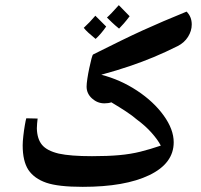

<svg xmlns="http://www.w3.org/2000/svg" viewBox="-20 -860 781 745"><path d="M301 -135Q206 -135 159.5 -151Q113 -167 90 -201Q68 -235 68 -296Q68 -310 70.5 -332.5Q73 -355 76.5 -375Q80 -395 82 -401L126 -400Q125 -390 124 -381Q123 -372 123 -362Q124 -321 143 -298Q162 -275 208 -264Q231 -259 263 -256.5Q295 -254 337 -254Q398 -254 442.5 -258Q487 -262 525 -271.5Q563 -281 604 -295Q592 -318 568 -345Q544 -372 510 -397Q494 -411 469 -427.5Q444 -444 412 -463Q401 -459 385 -459Q358 -459 337 -478Q316 -497 316 -524Q316 -535 319 -555Q322 -575 326.5 -596Q331 -617 335 -632.5Q339 -648 342 -649Q402 -679 448 -701.5Q494 -724 533.5 -742Q573 -760 614 -777.5Q655 -795 704 -815Q714 -805 719 -792.5Q724 -780 724 -765Q724 -740 709.5 -717Q695 -694 669 -681Q621 -657 576.5 -638.5Q532 -620 483.5 -603.5Q435 -587 373 -570Q447 -551 511.5 -508.5Q576 -466 615 -412Q654 -358 654 -308Q654 -226 559.5 -180.5Q465 -135 301 -135ZM442 -749Q426 -762 414.5 -773Q403 -784 395 -792Q402 -798 413.5 -810Q425 -822 441 -840L483 -797Q471 -781 460.5 -769Q450 -757 442 -749ZM351 -709Q335 -722 323.5 -732.5Q312 -743 305 -752Q316 -762 327.5 -774Q339 -786 350 -799L392 -757Q372 -728 351 -709Z"/></svg>

Font: Noto Naskh Arabic UI
Style: Regular
Weight: 400
Designer: Monotype Design Team, David Williams, Mohamad Dakak and Nizar Qandah
Foundry: Monotype Imaging Inc.
Version: Version 2.014